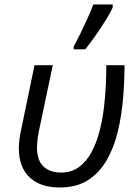

<svg xmlns="http://www.w3.org/2000/svg" viewBox="-20 -826 618 856"><path d="M246.6 9.8Q158.7 9.8 111.3 -35.9Q64 -81.5 64 -164.1Q64 -184.1 66.9 -206.3Q69.8 -228.5 78.6 -268.6L133.8 -535.2H215.3L159.7 -271.5Q150.9 -231.9 147.9 -209.5Q145 -187 145 -168.5Q145 -110.4 174.1 -83.5Q203.1 -56.6 252 -56.6Q298.8 -56.6 332 -81.1Q365.2 -105.5 387.5 -146.7Q409.7 -188 423.1 -238.8Q436.5 -289.6 443.1 -343.5Q449.7 -397.5 451.9 -447.3Q454.1 -497.1 454.1 -535.2H535.2Q535.2 -463.9 528.8 -387.9Q522.5 -312 505.6 -241Q488.8 -169.9 456.5 -113.3Q424.3 -56.6 373 -23.4Q321.8 9.8 246.6 9.8ZM308.6 -606V-619.1Q322.3 -644 338.6 -677.2Q355 -710.4 370.4 -744.6Q385.7 -778.8 396 -806.2H482.4V-792.5Q473.6 -772 452.6 -738Q431.6 -704.1 406.7 -668.5Q381.8 -632.8 359.9 -606Z"/></svg>

Font: Open Sans
Style: Italic
Weight: 400
Italic angle: -12°
Designer: Monotype Design Team
Foundry: Monotype Imaging Inc.
Version: Version 3.000; ttfautohint (v1.8.4)